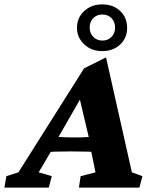

<svg xmlns="http://www.w3.org/2000/svg" viewBox="-66 -851 693 871"><path d="M-45.9 0 -37.1 -51.8 17.6 -69.3 315.4 -541 415 -590.8 532.2 -69.3 580.1 -51.8 566.4 0H292L299.8 -51.8L367.2 -69.3L342.8 -188.5L337.9 -223.6L286.1 -443.4L313.5 -428.7L198.2 -227.5L185.5 -198.2L109.4 -69.3L168.9 -51.8L155.3 0ZM145.5 -161.1 162.1 -232.4Q183.6 -231.4 207 -229.5Q230.5 -227.5 271.5 -227.5Q311.5 -227.5 337.4 -229.5Q363.3 -231.4 383.8 -232.4L367.2 -162.1Q353.5 -162.1 327.6 -163.1Q301.8 -164.1 255.9 -164.1Q210 -164.1 184.6 -163.1Q159.2 -162.1 145.5 -161.1ZM397.5 -619.1Q348.6 -619.1 315.9 -649.9Q283.2 -680.7 283.2 -724.6Q283.2 -770.5 315.9 -800.8Q348.6 -831.1 397.5 -831.1Q447.3 -831.1 479 -801.3Q510.7 -771.5 510.7 -724.6Q510.7 -678.7 479 -648.9Q447.3 -619.1 397.5 -619.1ZM398.4 -667Q423.8 -667 439.9 -683.6Q456.1 -700.2 456.1 -725.6Q456.1 -752 439.9 -768.6Q423.8 -785.2 398.4 -785.2Q373 -785.2 356.9 -768.6Q340.8 -752 340.8 -725.6Q340.8 -701.2 356.9 -684.1Q373 -667 398.4 -667Z"/></svg>

Font: Crimson Pro ExtraBold
Style: Italic
Weight: 800
Italic angle: -12°
Designer: Jacques Le Bailly
Foundry: Baron von Fonthausen
Version: Version 1.003